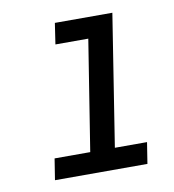

<svg xmlns="http://www.w3.org/2000/svg" viewBox="-58 -752 492 542"><g transform="rotate(-10 187.5 -481.5)"><path d="M57.2 -262.6 66.8 -323.4H169L219.2 -639.8H125L134 -700H298.8L239.6 -323.4H331.8L322.2 -262.6Z"/></g></svg>

Font: MuseoModerno Thin
Style: Italic
Weight: 100
Italic angle: -9°
Designer: Pablo Cosgaya, Héctor Gatti, Marcela Romero, and the Authors of The MuseoModerno Project.
Foundry: Omnibus-Type Team
Version: Version 1.003